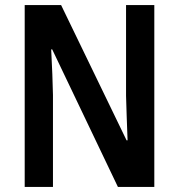

<svg xmlns="http://www.w3.org/2000/svg" viewBox="-20 -827 703 754"><path d="M586 -93H443L185 -633H181Q184 -578 185.5 -536Q187 -494 188 -454V-93H77V-807H220L477 -276H481Q479 -330 477.5 -370.5Q476 -411 475 -451V-807H586Z"/></svg>

Font: Noto Sans Kannada UI Condensed SemiBold
Style: Regular
Weight: 600
Width: 3
Designer: Jelle Bosma - Monotype Design Team
Foundry: Monotype Imaging Inc.
Version: Version 2.005; ttfautohint (v1.8.4.7-5d5b)